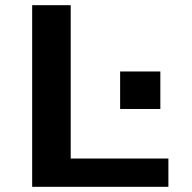

<svg xmlns="http://www.w3.org/2000/svg" viewBox="-20 -720 740 740"><path d="M104 0V-700H252.5V-109H629V0ZM443 -444.5H598V-300H443Z"/></svg>

Font: Trispace SemiExpanded SemiBold
Style: Regular
Weight: 600
Width: 6
Designer: Tyler Finck
Foundry: Etcetera Type Company
Version: Version 1.210; ttfautohint (v1.8.3)